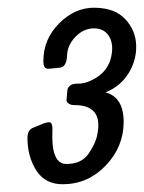

<svg xmlns="http://www.w3.org/2000/svg" viewBox="-20 -786 371 495"><path d="M252 -547.9Q298.8 -535.2 298.8 -471.7Q298.8 -408.2 253.4 -360.1Q208 -312 144 -311Q97.2 -310.1 74 -345.9Q50.8 -381.8 50.8 -430.2Q50.8 -450.2 64 -456.1L92.8 -467.8Q107.9 -473.1 111.6 -469Q115.2 -464.8 115.2 -452.1Q110.8 -363.8 150.4 -363.3Q189.9 -362.8 208.5 -389.9Q227.1 -417 231 -439.9Q246.1 -515.1 171.9 -515.1Q162.1 -515.1 157.2 -519Q149.9 -522.9 151.9 -532.2L153.8 -554.2Q157.2 -570.8 180.7 -570.3Q204.1 -569.8 231.4 -587.9Q258.8 -606 266.4 -638.4Q273.9 -670.9 261.5 -691.9Q249 -712.9 222.4 -712.9Q195.8 -712.9 174.8 -691.4Q153.8 -669.9 152.8 -642.6Q151.9 -615.2 136.2 -611.8L108.9 -608.9Q98.1 -607.9 95 -613Q91.8 -618.2 91.8 -628.9Q91.8 -685.1 132.8 -726.1Q173.8 -767.1 225.3 -766.1Q276.9 -765.1 303.5 -736.1Q330.1 -707 331.1 -668.5Q332 -629.9 311 -596.4Q290 -563 252 -547.9Z"/></svg>

Font: Allan
Style: Regular
Weight: 400
Designer: Anton Koovit
Foundry: Anton Koovit
Version: Version 1.002